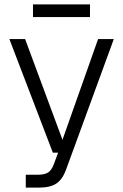

<svg xmlns="http://www.w3.org/2000/svg" viewBox="-20 -709 564 879"><path d="M98 150V91H152Q185 91 200.5 80.5Q216 70 226 44L246 -10H222L23 -530H95L266 -69L429 -530H501L283 66Q267 111 239 130.5Q211 150 157 150ZM131 -631V-689H392V-631Z"/></svg>

Font: Geist Light
Style: Regular
Weight: 400
Designer: Basement.studio, Andrés Briganti, Mateo Zaragoza
Foundry: Basement.studio, Vercel, Andrés Briganti, Guido Ferreyra, Mateo Zaragoza
Version: Version 1.401